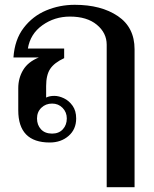

<svg xmlns="http://www.w3.org/2000/svg" viewBox="-20 -583 640 799"><path d="M424 -397Q424 -446 383 -480Q342 -514 271 -514Q207 -514 156.5 -478Q106 -442 96 -381H247V-341Q206 -322 189 -296.5Q172 -271 172 -225V-177Q186 -184 206 -184Q225 -184 246 -174Q267 -164 282 -143Q297 -122 297 -90Q297 -45 265.5 -17.5Q234 10 187 10Q56 10 56 -124V-216Q56 -258 76.5 -292Q97 -326 142 -344H36Q41 -418 78.5 -467Q116 -516 172 -539.5Q228 -563 291 -563Q401 -563 470.5 -516Q540 -469 540 -378V196H424ZM258 -90Q258 -116 240.5 -134Q223 -152 197 -152Q170 -152 152 -134.5Q134 -117 134 -90Q134 -63 150.5 -45Q167 -27 197 -27Q225 -27 241.5 -45Q258 -63 258 -90Z"/></svg>

Font: Taviraj Medium
Style: Regular
Weight: 500
Designer: Katatrad Team
Foundry: CadsonDemak
Version: Version 1.001